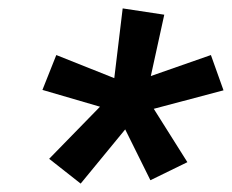

<svg xmlns="http://www.w3.org/2000/svg" viewBox="-20 -798 552 457"><path d="M172 -361 97 -420 218 -544 81 -584 114 -667 252 -612 272 -778 371 -763 339 -617 482 -667 512 -583 346 -539 426 -412 338 -369 278 -490Z"/></svg>

Font: Iosevka Curly Semibold Oblique
Style: Regular
Weight: 600
Italic angle: -9°
Monospace: yes
Designer: Belleve Invis
Foundry: Belleve Invis
Version: Version 11.1.0; ttfautohint (v1.8.3)